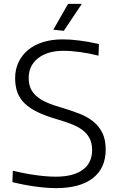

<svg xmlns="http://www.w3.org/2000/svg" viewBox="-20 -959 606 990"><path d="M255 -806 331 -939H402L309 -800ZM269 11Q221 11 160 2.5Q99 -6 44 -20L46 -79Q101 -65 161 -56.5Q221 -48 267 -48Q358 -48 406.5 -83.5Q455 -119 455 -185Q455 -222 441 -247.5Q427 -273 402.5 -290.5Q378 -308 345 -320.5Q312 -333 274 -344Q216 -361 175 -380.5Q134 -400 108 -425Q82 -450 70 -482Q58 -514 58 -556Q58 -601 75.5 -638Q93 -675 125 -701.5Q157 -728 202 -742Q247 -756 303 -756Q383 -756 490 -732L488 -672Q441 -684 393.5 -690.5Q346 -697 307 -697Q225 -697 176.5 -659Q128 -621 128 -557Q128 -528 137 -505.5Q146 -483 166.5 -464.5Q187 -446 220.5 -431Q254 -416 304 -402Q351 -388 391.5 -372Q432 -356 461.5 -332Q491 -308 508 -273.5Q525 -239 525 -188Q525 -92 459 -40.5Q393 11 269 11Z"/></svg>

Font: EncodeSans
Style: Light
Weight: 300
Designer: Pablo Impallari, Andres Torresi
Foundry: Pablo Impallari, Andres Torresi
Version: Version 1.000; ttfautohint (v1.4.1)